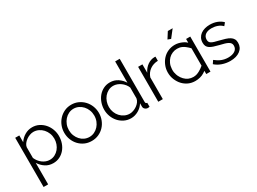

<svg xmlns="http://www.w3.org/2000/svg" viewBox="-47 -1499 3315 2481"><g transform="rotate(-30 1610.0 -258.5)"><path d="M341 10Q275 10 224.5 -23.5Q174 -57 143 -108V213H75V-521H136V-420Q168 -469 219 -499.5Q270 -530 330 -530Q384 -530 429 -507.5Q474 -485 507 -447.5Q540 -410 558.5 -361Q577 -312 577 -260Q577 -205 560 -156Q543 -107 511.5 -70Q480 -33 436.5 -11.5Q393 10 341 10ZM322 -50Q364 -50 398.5 -68Q433 -86 457.5 -115.5Q482 -145 495 -182.5Q508 -220 508 -260Q508 -302 493 -340Q478 -378 452 -407Q426 -436 390.5 -453Q355 -470 314 -470Q288 -470 259.5 -459.5Q231 -449 206.5 -431.5Q182 -414 164.5 -390.5Q147 -367 143 -341V-181Q155 -153 173.5 -129Q192 -105 215.5 -87.5Q239 -70 266 -60Q293 -50 322 -50Z M914 10Q857 10 810 -11.5Q763 -33 728.5 -70Q694 -107 675 -156Q656 -205 656 -259Q656 -314 675.5 -363Q695 -412 729.5 -449Q764 -486 811 -508Q858 -530 914 -530Q970 -530 1017.5 -508Q1065 -486 1099.5 -449Q1134 -412 1153.5 -363Q1173 -314 1173 -259Q1173 -205 1154 -156Q1135 -107 1100.5 -70Q1066 -33 1018.5 -11.5Q971 10 914 10ZM725 -258Q725 -214 740 -176.5Q755 -139 780.5 -110.5Q806 -82 840.5 -66Q875 -50 914 -50Q953 -50 987.5 -66.5Q1022 -83 1048 -111.5Q1074 -140 1089 -178Q1104 -216 1104 -260Q1104 -303 1089 -341.5Q1074 -380 1048 -408.5Q1022 -437 987.5 -453.5Q953 -470 914 -470Q875 -470 841 -453.5Q807 -437 781 -408Q755 -379 740 -340.5Q725 -302 725 -258Z M1501 10Q1447 10 1401 -12.5Q1355 -35 1322 -72Q1289 -109 1270.5 -157.5Q1252 -206 1252 -259Q1252 -314 1270 -363.5Q1288 -413 1319.5 -450Q1351 -487 1394.5 -508.5Q1438 -530 1490 -530Q1556 -530 1607 -495.5Q1658 -461 1687 -412V-730H1755V-88Q1755 -60 1779 -60V0Q1764 3 1755 3Q1731 3 1713 -12.5Q1695 -28 1695 -50V-101Q1664 -50 1611 -20Q1558 10 1501 10ZM1516 -50Q1541 -50 1569.5 -60Q1598 -70 1623 -87.5Q1648 -105 1665.5 -128.5Q1683 -152 1687 -179V-340Q1677 -367 1658 -390.5Q1639 -414 1614.5 -432Q1590 -450 1562 -460Q1534 -470 1507 -470Q1465 -470 1431 -452Q1397 -434 1372.5 -404.5Q1348 -375 1335 -337Q1322 -299 1322 -259Q1322 -217 1337 -179Q1352 -141 1378 -112.5Q1404 -84 1439.5 -67Q1475 -50 1516 -50Z M2169 -461Q2100 -459 2049 -423Q1998 -387 1977 -324V0H1909V-521H1973V-396Q2002 -456 2051 -490Q2100 -524 2156 -524Q2164 -524 2169 -523Z M2462 8Q2405 8 2359 -13Q2313 -34 2278 -72Q2245 -108 2224 -159Q2204 -208 2204 -264Q2204 -318 2224 -367Q2244 -416 2277 -452Q2312 -490 2358 -510Q2406 -531 2459 -531Q2510 -531 2561 -509Q2595 -494 2606 -484Q2618 -473 2626 -467V-523H2688V0H2625V-48Q2606 -35 2595 -28Q2570 -11 2532 -1Q2496 8 2462 8ZM2460 -472Q2423 -472 2390 -458Q2355 -443 2332 -419Q2306 -392 2291 -358Q2275 -323 2273 -280Q2272 -271 2272 -263Q2272 -237 2277 -217H2278Q2282 -191 2294 -166Q2311 -131 2336 -105Q2363 -77 2394 -64Q2427 -50 2464 -50Q2490 -50 2513 -57Q2533 -63 2557 -76Q2592 -95 2626 -124V-384Q2604 -408 2572 -433Q2554 -447 2530 -458Q2499 -472 2460 -472ZM2459 -620 2414 -637 2473 -730H2545Z M2981 10Q2920 10 2862 -10Q2804 -30 2762 -68L2793 -114Q2837 -78 2882.5 -60Q2928 -42 2980 -42Q3043 -42 3080.5 -67.5Q3118 -93 3118 -140Q3118 -162 3108 -176.5Q3098 -191 3078.5 -202Q3059 -213 3029.5 -221.5Q3000 -230 2961 -239Q2916 -250 2883 -261Q2850 -272 2828.5 -286Q2807 -300 2796.5 -320.5Q2786 -341 2786 -372Q2786 -411 2801.5 -441Q2817 -471 2843.5 -490.5Q2870 -510 2905.5 -520Q2941 -530 2981 -530Q3041 -530 3090 -510.5Q3139 -491 3169 -459L3136 -419Q3107 -449 3065.5 -464Q3024 -479 2979 -479Q2952 -479 2929 -473.5Q2906 -468 2888.5 -456Q2871 -444 2861 -425.5Q2851 -407 2851 -382Q2851 -361 2858 -348Q2865 -335 2881 -325.5Q2897 -316 2921.5 -308.5Q2946 -301 2981 -293Q3031 -281 3069 -269Q3107 -257 3132.5 -241Q3158 -225 3171 -202Q3184 -179 3184 -146Q3184 -74 3129 -32Q3074 10 2981 10Z"/></g></svg>

Font: Oxford Sans
Style: Regular
Weight: 400
Designer: Matt McInerney, Pablo Impallari, Rodrigo Fuenzalida
Foundry: Matt McInerney, Pablo Impallari, Rodrigo Fuenzalida
Version: Version 3.000g; ttfautohint (v1.5) -l 8 -r 28 -G 28 -x 14 -D